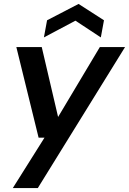

<svg xmlns="http://www.w3.org/2000/svg" viewBox="-20 -735 655 975"><path d="M45 220 206 -36H176L63 -496H192L275 -141L487 -496H615L172 220ZM203 -545 219 -632 379 -715 508 -632 492 -545 363 -630Z"/></svg>

Font: DM Sans 24pt SemiBold
Style: Italic
Weight: 600
Italic angle: -10°
Designer: Colophon Foundry, Jonny Pinhorn
Foundry: Colophon Foundry
Version: Version 4.004;gftools[0.9.30]